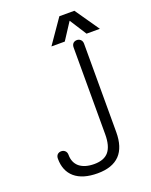

<svg xmlns="http://www.w3.org/2000/svg" viewBox="-160 -942 820 1044"><g transform="rotate(-20 250.0 -420.0)"><path d="M331.1 -670.9V-168.9Q331.1 -101.6 304.7 -69.3Q278.3 -37.1 220.7 -37.1Q166 -37.1 134.8 -62.5Q105.5 -87.9 105.5 -131.8Q105.5 -147.5 95.7 -156.2Q86.9 -164.1 74.2 -164.1Q61.5 -164.1 52.7 -156.2Q43.9 -147.5 43.9 -131.8Q43.9 -61.5 88.9 -22.5Q134.8 16.6 220.7 16.6Q306.6 16.6 349.6 -28.3Q391.6 -72.3 391.6 -160.2V-670.9Q391.6 -686.5 381.8 -695.3Q373 -703.1 361.3 -703.1Q348.6 -703.1 339.8 -695.3Q331.1 -686.5 331.1 -670.9ZM296.9 -717.8 360.4 -815.4 422.9 -717.8H500L403.3 -857.4H316.4L219.7 -717.8Z"/></g></svg>

Font: GulimChe
Style: Regular
Weight: 400
Monospace: yes
Version: Version 2.21